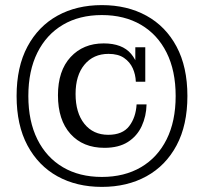

<svg xmlns="http://www.w3.org/2000/svg" viewBox="-20 -717 799 752"><path d="M389 -138Q305 -138 256 -192.5Q207 -247 207 -344Q207 -440 256.5 -493.5Q306 -547 386 -547Q459 -547 493.5 -506Q528 -465 528 -397H512Q511 -425 500 -449.5Q489 -474 466 -490Q443 -506 405 -506Q346 -506 311 -464Q276 -422 276 -349Q276 -275 310.5 -232Q345 -189 404 -189Q460 -189 486 -223Q512 -257 515 -308H554Q553 -262 535 -223Q517 -184 481 -161Q445 -138 389 -138ZM528 -397 510 -442V-532H549V-397ZM379 15Q280 15 205 -26.5Q130 -68 87.5 -147.5Q45 -227 45 -341Q45 -455 87.5 -534.5Q130 -614 205 -655.5Q280 -697 379 -697Q478 -697 553.5 -655.5Q629 -614 671.5 -534.5Q714 -455 714 -341Q714 -227 671.5 -147.5Q629 -68 553.5 -26.5Q478 15 379 15ZM379 -24Q467 -24 532 -62Q597 -100 632.5 -171Q668 -242 668 -341Q668 -440 632.5 -511Q597 -582 532 -620Q467 -658 379 -658Q291 -658 226.5 -620Q162 -582 126.5 -511Q91 -440 91 -341Q91 -242 126.5 -171Q162 -100 226.5 -62Q291 -24 379 -24Z"/></svg>

Font: Montagu Slab
Style: Regular
Weight: 400
Version: Version 1.000